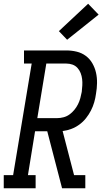

<svg xmlns="http://www.w3.org/2000/svg" viewBox="-46 -1004 566 1024"><path d="M-26 0V-70H24L123 -665H82V-735H308Q336 -735 363 -728.5Q390 -722 411.5 -706Q433 -690 446.5 -666.5Q460 -643 466 -616.5Q472 -590 471.5 -561Q471 -532 466 -504Q463 -481 456.5 -458.5Q450 -436 439 -414.5Q428 -393 412.5 -373.5Q397 -354 377 -339.5Q357 -325 334.5 -316.5Q312 -308 288 -305L349 -70H409V0H285L206 -304H141L103 -70H144V0ZM153 -374H259Q275 -374 292.5 -378.5Q310 -383 324.5 -393.5Q339 -404 350.5 -418Q362 -432 370 -448Q378 -464 382.5 -481Q387 -498 390 -514Q392 -531 393 -548.5Q394 -566 392 -582.5Q390 -599 384 -614.5Q378 -630 367 -642Q356 -654 340.5 -659.5Q325 -665 308 -665H201ZM312 -792 268 -838 424 -984 480 -926Z"/></svg>

Font: Iosevka Slab Oblique
Style: Regular
Weight: 400
Italic angle: -9°
Monospace: yes
Designer: Belleve Invis
Foundry: Belleve Invis
Version: Version 11.1.1; ttfautohint (v1.8.3)